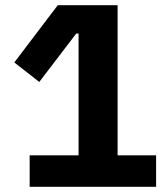

<svg xmlns="http://www.w3.org/2000/svg" viewBox="-20 -718 640 738"><path d="M94 0V-121H282V-589H273L131 -403L35 -478L202 -698H432V-121H580V0Z"/></svg>

Font: iA Writer Mono V
Style: Regular
Weight: 400
Designer: Mike Abbink, Paul van der Laan, Pieter van Rosmalen
Foundry: Bold Monday
Version: Version 2.000